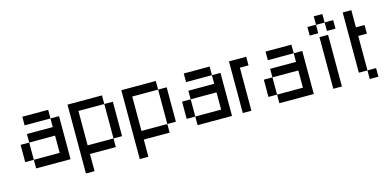

<svg xmlns="http://www.w3.org/2000/svg" viewBox="-75 -1119 3509 1723"><g transform="rotate(-15 1679.5 -257.5)"><path d="M370.1 -399.9H129.9V-480H370.1ZM129.9 -80.1H49.8V-240.2H129.9ZM370.1 -399.9H449.7V0H129.9V-80.1H370.1V-240.2H129.9V-319.8H370.1Z M629.9 -399.9V-80.1H870.1V0H629.9V159.7H549.8V-480H870.1V-399.9ZM949.7 -80.1H870.1V-399.9H949.7Z M1129.9 -399.9V-80.1H1370.1V0H1129.9V159.7H1049.8V-480H1370.1V-399.9ZM1449.7 -80.1H1370.1V-399.9H1449.7Z M1870.1 -399.9H1629.9V-480H1870.1ZM1629.9 -80.1H1549.8V-240.2H1629.9ZM1870.1 -399.9H1949.7V0H1629.9V-80.1H1870.1V-240.2H1629.9V-319.8H1870.1Z M2049.8 -480H2210V-399.9H2129.9V0H2049.8Z M2629.9 -399.9H2389.6V-480H2629.9ZM2389.6 -80.1H2309.6V-240.2H2389.6ZM2629.9 -399.9H2709.5V0H2389.6V-80.1H2629.9V-240.2H2389.6V-319.8H2629.9Z M2889.2 -516.1H2809.6V-595.7H2889.2ZM3049.3 -516.1H2969.7V-595.7H3049.3ZM2969.2 -594.2H2889.6V-673.8H2969.2ZM2970.7 0H2890.6V-480H2970.7Z M3309.6 -399.9H3229.5V-80.1H3149.4V-639.6H3229.5V-480H3309.6ZM3309.6 0H3229.5V-80.1H3309.6Z"/></g></svg>

Font: W95FA
Style: Regular
Weight: 400
Designer: FontsArena.com
Foundry: Alina Sava
Version: Version 1.002;Fontself Maker 3.4.0